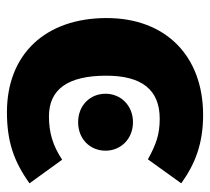

<svg xmlns="http://www.w3.org/2000/svg" viewBox="-46 -542 605 553"><g transform="rotate(-90 256.5 -265.5)"><path d="M210 -548C125 -548 68 -528 5 -483L73 -389C114 -416 151 -427 198 -427C276 -427 315 -372 315 -262C315 -159 274 -108 191 -108C146 -108 118 -118 74 -142L5 -46C62 -5 121 17 202 17C370 17 481 -89 481 -261C481 -438 376 -548 210 -548ZM181 -343C133 -343 99 -309 99 -264C99 -220 133 -185 181 -185C229 -185 263 -220 263 -264C263 -309 229 -343 181 -343Z"/></g></svg>

Font: Fira Sans
Style: Bold
Weight: 700
Designer: Carrois Corporate & Edenspiekermann AG
Foundry: Carrois Corporate GbR & Edenspiekermann AG
Version: Version 4.203